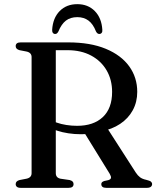

<svg xmlns="http://www.w3.org/2000/svg" viewBox="-20 -904 752 924"><path d="M640.5 -462Q640.5 -413 619 -373.5Q597.5 -334 558.2 -307.8Q519 -281.5 465 -271.5Q448 -268.5 433.2 -265.5Q418.5 -262.5 403.2 -260.2Q388 -258 370 -258Q338.5 -258 309 -262.5Q279.5 -267 254.8 -275.2Q230 -283.5 212.5 -295.5L216.5 -331.5Q231.5 -321.5 252.8 -314Q274 -306.5 299.5 -302.5Q325 -298.5 351 -298.5Q430 -298.5 474.8 -340.5Q519.5 -382.5 519.5 -461.5Q519.5 -520 493.2 -565.2Q467 -610.5 418.8 -636.5Q370.5 -662.5 304.5 -662.5H248.5V-70.5Q248.5 -60 254 -53.2Q259.5 -46.5 271 -44L315.5 -37.5Q326 -34.5 330 -29.8Q334 -25 334 -18Q334 0 310 0H79.5Q67 0 61.2 -5Q55.5 -10 55.5 -18Q55.5 -32.5 74 -37.5L107.5 -44Q119.5 -46.5 125.8 -53.2Q132 -60 132 -70.5V-629.5Q132 -640 125.8 -646.8Q119.5 -653.5 107.5 -656L74 -662.5Q55.5 -667.5 55.5 -682Q55.5 -690.5 61.2 -695.2Q67 -700 79.5 -700H308Q415 -700 489 -669.2Q563 -638.5 601.8 -584.8Q640.5 -531 640.5 -462ZM380 -275 495 -289 633.5 -73.5Q643 -59 654 -50.8Q665 -42.5 684 -38.5Q701 -34.5 706.5 -29.8Q712 -25 712 -18Q712 -10 705.8 -5Q699.5 0 687 0H491.5Q467.5 0 467.5 -18Q467.5 -23.5 471 -27Q474.5 -30.5 482 -33L501 -37Q512.5 -40.5 514 -47.5Q515.5 -54.5 508 -67.5ZM352 -821.5Q319 -821.5 297.2 -804.8Q275.5 -788 261 -752.5Q257.5 -746 253.8 -743.2Q250 -740.5 245.5 -740.5Q238.5 -740.5 234.5 -745.8Q230.5 -751 231 -760.5Q234.5 -817.5 267.2 -850.8Q300 -884 352 -884Q403.5 -884 436.2 -850.8Q469 -817.5 472.5 -760.5Q473.5 -751 469.2 -745.8Q465 -740.5 458 -740.5Q453.5 -740.5 449.5 -743.2Q445.5 -746 442 -752.5Q428 -788.5 405.8 -805Q383.5 -821.5 352 -821.5Z"/></svg>

Font: Fraunces 16pt
Style: Regular
Weight: 400
Version: Version 1.000;[b76b70a41]